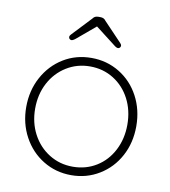

<svg xmlns="http://www.w3.org/2000/svg" viewBox="-80 -768 750 847"><g transform="rotate(10 294.5 -344.5)"><path d="M295 10Q226 10 169.5 -24.5Q113 -59 80.5 -119Q48 -179 48 -252Q48 -326 80.5 -386Q113 -446 169 -480.5Q225 -515 295 -515Q364 -515 420.5 -480.5Q477 -446 509 -386Q541 -326 541 -252Q541 -178 509 -118.5Q477 -59 420.5 -24.5Q364 10 295 10ZM295 -477Q237 -477 189.5 -447.5Q142 -418 115 -367Q88 -316 88 -252Q88 -189 115 -138Q142 -87 189.5 -57.5Q237 -28 295 -28Q354 -28 401 -57Q448 -86 474.5 -137.5Q501 -189 501 -252Q501 -316 474.5 -367Q448 -418 401 -447.5Q354 -477 295 -477ZM413 -590Q413 -585 409.5 -581.5Q406 -578 401 -578Q394 -578 382 -588L294 -656L212 -587Q200 -577 193 -577Q188 -577 184.5 -580.5Q181 -584 181 -589Q181 -595 187 -601L268 -687Q276 -699 292 -699H302Q318 -699 326 -687L407 -602Q413 -596 413 -590Z"/></g></svg>

Font: Quicksand Light
Style: Regular
Weight: 300
Designer: Andrew Paglinawan
Foundry: Andrew Paglinawan
Version: Version 3.000